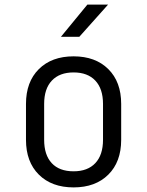

<svg xmlns="http://www.w3.org/2000/svg" viewBox="-20 -805 640 835"><path d="M93 -197V-353Q93 -449 149 -504.5Q205 -560 300 -560Q395 -560 451 -504.5Q507 -449 507 -353V-197Q507 -101 451 -45.5Q395 10 300 10Q205 10 149 -45.5Q93 -101 93 -197ZM428 -197V-353Q428 -419 394.5 -454.5Q361 -490 300 -490Q239 -490 205.5 -454.5Q172 -419 172 -353V-197Q172 -131 205 -95.5Q238 -60 300 -60Q361 -60 394.5 -95.5Q428 -131 428 -197ZM325 -645H245L360 -785H450Z"/></svg>

Font: JetBrains Mono Semi Light
Style: Regular
Weight: 350
Monospace: yes
Designer: Philipp Nurullin, Konstantin Bulenkov
Foundry: JetBrains
Version: 2.002